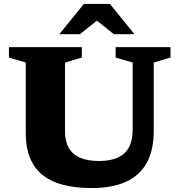

<svg xmlns="http://www.w3.org/2000/svg" viewBox="-20 -936 906 969"><path d="M649.5 -281.5V-620.5L563.5 -645.5V-698H840.5V-645.5L756 -620.5V-276Q756 -178 720.5 -114Q685 -50 615.5 -18.5Q546 13 444.5 13Q333 13 258.8 -16.2Q184.5 -45.5 147.2 -107.2Q110 -169 110 -265.5V-620.5L25 -645.5V-698H393V-645.5L308 -620.5V-274.5Q308 -223 327.2 -189.5Q346.5 -156 384.5 -139.8Q422.5 -123.5 480 -123.5Q537.5 -123.5 575 -140.8Q612.5 -158 631 -193Q649.5 -228 649.5 -281.5ZM451.5 -846H486.5L383.5 -763.5H279.5L403 -916H535L658.5 -763.5H554.5Z"/></svg>

Font: Newsreader 9pt
Style: Bold
Weight: 700
Designer: Hugues Gentile
Foundry: Production Type
Version: Version 1.003